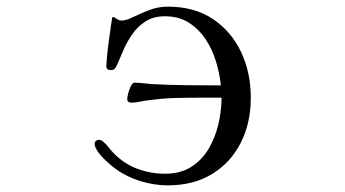

<svg xmlns="http://www.w3.org/2000/svg" viewBox="-20 -559 1040 578"><path d="M735 -265Q735 -189 705 -129.5Q675 -70 619 -35.5Q563 -1 485 -1Q445 -1 403.5 -13.5Q362 -26 329 -50Q316 -59 298.5 -75.5Q281 -92 273 -105Q270 -110 267.5 -115Q265 -120 265 -125Q265 -138 279 -138Q283 -138 289 -134Q299 -126 307 -115.5Q315 -105 324 -96Q355 -65 394.5 -50.5Q434 -36 477 -36Q523 -36 555.5 -56.5Q588 -77 608 -111Q628 -145 637.5 -185.5Q647 -226 647 -265H589Q549 -265 508.5 -264Q468 -263 427 -257Q414 -256 401.5 -253Q389 -250 376 -250Q363 -250 363 -261Q363 -266 366 -278Q369 -290 374 -300Q379 -310 385 -310Q398 -310 410.5 -308.5Q423 -307 436 -306Q489 -303 541 -302.5Q593 -302 645 -302Q641 -338 630 -374.5Q619 -411 598.5 -441.5Q578 -472 548 -491Q518 -510 476 -510Q442 -510 418 -494.5Q394 -479 378.5 -456.5Q363 -434 352.5 -410.5Q342 -387 335 -369.5Q328 -352 321 -349Q318 -348 313 -348Q300 -348 300 -360Q300 -366 302 -387.5Q304 -409 307.5 -435Q311 -461 314 -482Q317 -503 318 -507L322 -508L325 -506Q330 -503 335 -500Q340 -497 346 -497Q359 -497 380.5 -507.5Q402 -518 429 -528.5Q456 -539 485 -539Q565 -539 620.5 -502Q676 -465 705.5 -403Q735 -341 735 -265Z"/></svg>

Font: Kaisei Tokumin
Style: Regular
Weight: 400
Designer: Font-Kai, 金井和夫
Foundry: KAZUO KANAI
Version: Version 5.003